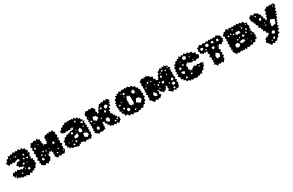

<svg xmlns="http://www.w3.org/2000/svg" viewBox="213 -2133 6001 3926"><g transform="rotate(-30 3213.5 -170.0)"><path d="M271 0 247 24 227 -4 190 12 164 -18 134 -9 120 -37 79 -27V-70L39 -66L56 -102L17 -112L41 -144L59 -177L90 -156L112 -191L134 -156L169 -188L205 -156L242 -165L265 -135L298 -163L341 -155L311 -173L305 -206L281 -181L258 -207L227 -204L224 -235L190 -268L224 -302L243 -322L269 -314L288 -332L308 -315V-346L339 -350L299 -351L280 -386L266 -358L237 -367L199 -335L156 -361L131 -337L105 -361L67 -330L46 -374L20 -412L64 -423L77 -470L124 -481L132 -527L172 -503L190 -530L219 -514L259 -540L303 -520L326 -543L348 -518L386 -547L416 -509L456 -535L473 -490L515 -506L512 -461L548 -441L541 -400L563 -360L530 -329L545 -288L502 -294L536 -277L517 -244L560 -238L547 -197L571 -181L554 -157L567 -112L531 -81L518 -40L475 -36L466 -1L434 -19L408 19L367 -5L334 37ZM232 -459 223 -452 226 -443 236 -441 241 -451ZM164 -456 149 -458 148 -444 157 -438 168 -443ZM268 -448 252 -441 260 -424 277 -423 283 -440ZM445 -405 423 -414 408 -397 417 -374 446 -377ZM530 -397 522 -402 517 -395 519 -387 530 -386ZM401 -337 378 -333 381 -310 400 -305 418 -320ZM491 -310 469 -320 444 -317 453 -292 477 -287ZM256 -275 251 -282 244 -278V-271L253 -265ZM369 -234 346 -252 320 -240 327 -210 354 -213ZM425 -229 412 -230 409 -215 422 -212 432 -219ZM324 -133 315 -128 317 -115 329 -116 332 -126ZM416 -109 389 -118 367 -101 377 -69 415 -73ZM97 -87 90 -94 83 -88 84 -79 94 -76ZM242 -78 223 -92 206 -76 218 -62 235 -58Z M661 -12 636 -32 653 -59 623 -83 653 -107 617 -148 653 -190 628 -230 653 -270 622 -300 653 -330 631 -372 653 -413 623 -447 653 -481 669 -519 710 -510 752 -533 793 -510 815 -549 837 -510 875 -497 866 -458 884 -436 866 -415 893 -380 874 -340 914 -365 954 -340 957 -373 986 -387 960 -409 986 -430 966 -460 986 -489 1006 -515 1039 -510 1067 -531 1094 -510 1118 -544 1142 -510 1182 -539 1199 -493 1223 -463 1199 -433 1233 -395 1199 -358 1233 -330 1199 -302 1222 -266 1199 -230 1235 -194 1199 -158 1220 -133 1199 -107 1220 -67 1199 -27 1169 8 1126 -10 1091 10 1055 -10 1014 17 986 -23 962 -48 986 -74 967 -96 986 -118 964 -148 970 -185 942 -165 914 -185 907 -142 866 -157 880 -132 866 -106 890 -78 866 -51 852 -17 817 -10 785 26 754 -10 712 22ZM752 -448 742 -452 733 -450 736 -441H744ZM1026 -437 1019 -441 1014 -435 1019 -428 1026 -430ZM800 -416 793 -431 777 -421 784 -408 795 -405ZM715 -378 704 -404 679 -385 681 -355 709 -358ZM1093 -323 1061 -318 1060 -276 1101 -275 1111 -304ZM827 -252 812 -262 790 -251 804 -229 826 -234ZM952 -243 938 -244 939 -231 947 -224 954 -232ZM875 -239H856L862 -219L881 -212L886 -231ZM760 -215 740 -203 731 -180 755 -181 772 -193ZM825 -157 809 -166 797 -161 791 -141 812 -144ZM1113 -165 1099 -154 1097 -138 1115 -134 1125 -149ZM737 -144 709 -119 719 -88 756 -79 759 -116ZM1074 -79 1059 -94 1037 -88 1046 -69 1060 -64ZM1183 -79 1169 -73 1175 -61 1188 -54 1197 -70ZM1068 -31 1058 -35 1053 -24 1062 -18 1068 -23Z M1413 -7 1375 -1 1354 -32 1313 -26 1316 -67 1275 -68 1296 -102 1259 -135 1290 -173 1273 -214 1315 -228 1328 -266 1368 -271 1394 -298 1432 -297 1454 -316 1483 -309 1499 -337 1523 -316 1539 -342 1562 -322 1576 -356H1613L1574 -361L1569 -400L1560 -365L1525 -376L1509 -349L1484 -368L1453 -354L1421 -368L1385 -352L1350 -368L1326 -367L1324 -391L1305 -430L1348 -437L1366 -476L1408 -484L1423 -516L1456 -504L1483 -542L1523 -517L1543 -546L1567 -520L1594 -545L1619 -518L1642 -540L1659 -513L1696 -534L1717 -497L1756 -510L1765 -470L1801 -467V-432L1835 -419L1823 -385L1863 -373L1831 -346L1852 -323L1833 -298L1860 -266L1833 -234L1867 -210L1833 -186L1856 -161L1833 -135L1860 -105L1833 -75L1840 -37L1812 -10L1788 23L1764 -10L1732 10L1701 -10L1666 20L1632 -12L1618 -19L1617 -9L1575 -30L1571 6L1539 -11L1512 30ZM1680 -469 1663 -465 1661 -446 1682 -430 1698 -455ZM1811 -384 1783 -399 1766 -369 1788 -350 1816 -355ZM1622 -298 1609 -301 1599 -291 1608 -280 1618 -287ZM1794 -294 1780 -299 1762 -291 1774 -272 1790 -280ZM1697 -297 1646 -265 1653 -207 1713 -198 1723 -250ZM1531 -274 1520 -297 1488 -292 1489 -256 1520 -251ZM1595 -244 1585 -246V-235L1592 -230L1599 -236ZM1584 -140 1588 -162 1609 -171 1601 -193 1616 -211 1600 -209 1597 -224 1581 -209 1560 -216 1544 -201 1522 -205 1516 -184 1495 -178 1518 -164 1504 -141 1527 -149ZM1779 -145 1708 -162 1694 -87 1750 -48 1798 -90ZM1435 -145 1424 -139 1429 -127 1444 -123 1446 -138ZM1361 -141 1349 -140 1351 -128 1363 -124 1370 -135ZM1527 -99 1507 -109 1485 -96 1494 -65 1524 -75ZM1446 -70H1419L1421 -40L1446 -32L1462 -52Z M1938 -27 1904 -49 1938 -71 1908 -99 1938 -127 1917 -160 1938 -194 1916 -218 1938 -242 1913 -266 1938 -290 1908 -310 1938 -330 1916 -372 1938 -413 1915 -453 1938 -493 1971 -526 2015 -510 2046 -531 2078 -510 2119 -528 2147 -493 2165 -460 2147 -426 2166 -389 2147 -352 2172 -368 2171 -370 2202 -371 2197 -410 2233 -426 2230 -462 2262 -477 2274 -512 2310 -510 2342 -530 2374 -510 2402 -543 2430 -510 2460 -540 2490 -509 2518 -478 2481 -459 2501 -424 2461 -425 2478 -378 2428 -371 2437 -317 2386 -300 2412 -268 2386 -236 2427 -221 2425 -177H2461L2447 -144L2479 -134L2476 -101L2518 -93L2509 -51L2515 -23L2490 -10L2455 27L2419 -10L2389 24L2359 -10L2330 15L2300 -10L2261 -14L2259 -53L2219 -52L2239 -87L2200 -102L2204 -144L2178 -156L2180 -185L2176 -156L2147 -153L2164 -122L2147 -90L2162 -68L2147 -47L2149 -12L2114 -10L2074 10L2035 -10L1995 13ZM2386 -449 2340 -420 2349 -367 2396 -371 2424 -410ZM2282 -443 2256 -440 2252 -414 2277 -394 2293 -421ZM1966 -368 1962 -376 1954 -372 1953 -363 1963 -359ZM2102 -342 2037 -353 2022 -284 2078 -240 2136 -286ZM2316 -352 2295 -326 2301 -303 2327 -299 2343 -327ZM1988 -290 1971 -300 1945 -291 1963 -270 1987 -266ZM2190 -254 2170 -248 2167 -231 2180 -223 2192 -233ZM2007 -227 1993 -228 1986 -221 1989 -207 2002 -214ZM2299 -200 2246 -181V-125L2303 -95L2329 -153ZM2058 -118 2014 -133 1992 -90 2022 -54 2055 -80ZM2479 -88 2457 -93 2445 -76 2457 -55 2475 -67ZM2431 -50 2418 -70 2394 -63 2399 -41 2418 -32Z M2814 -3 2783 25 2762 -11 2713 6 2688 -40 2635 -38 2631 -90 2595 -110 2601 -151 2570 -174 2591 -206 2570 -225 2589 -246 2561 -268 2589 -290 2556 -313 2593 -330 2575 -362 2606 -381 2604 -427 2647 -445 2648 -493 2695 -482 2698 -523 2731 -498 2751 -541 2790 -514 2830 -539 2874 -520 2896 -549 2914 -518 2961 -537 2997 -502 3040 -513 3059 -473 3103 -470 3109 -427 3146 -412 3137 -373 3177 -362 3147 -334 3176 -315 3151 -290 3184 -260 3151 -230 3179 -187 3140 -155 3150 -113 3111 -93 3106 -53 3066 -48 3040 -3 2989 -14 2966 16 2934 -3 2904 26ZM2784 -467 2777 -477 2763 -474 2766 -461 2779 -454ZM2832 -467 2799 -456 2809 -424 2838 -419 2848 -444ZM3029 -432 2977 -408 2984 -362 3024 -342 3054 -381ZM2804 -394 2789 -395 2791 -380 2803 -374 2812 -385ZM2907 -152 2904 -175 2922 -189 2913 -210 2925 -229 2907 -250 2926 -270 2907 -290 2924 -311 2909 -328 2917 -350 2890 -351V-377L2870 -363L2850 -377L2847 -353L2823 -350L2837 -327L2816 -311L2827 -290L2814 -270L2831 -250L2815 -229L2826 -210L2818 -189L2840 -177L2833 -152L2858 -167ZM2706 -326H2690L2680 -313L2693 -304L2705 -310ZM3059 -317 3053 -312 3055 -306 3061 -305 3064 -311ZM2654 -289 2628 -293 2619 -267 2640 -257 2659 -266ZM3061 -229 3000 -242 2958 -168 3035 -113 3096 -173ZM2694 -200 2669 -193 2665 -170 2686 -158 2709 -175ZM2632 -156 2622 -161 2614 -149 2626 -144 2636 -146ZM2786 -126 2762 -157 2722 -134 2732 -85H2782ZM2904 -55 2884 -67 2870 -60 2864 -39 2889 -34Z M3246 -44 3209 -74 3246 -104 3223 -136 3246 -168 3212 -198 3246 -228 3214 -252 3246 -276 3223 -298 3246 -320 3225 -348 3246 -376 3220 -406 3246 -436 3227 -478 3260 -510 3296 -532 3332 -510 3355 -535 3379 -510 3399 -544 3419 -510 3455 -507 3464 -471 3518 -458 3505 -404 3541 -391 3536 -354 3571 -347 3568 -337H3588L3587 -365L3612 -377L3613 -418L3649 -438L3646 -482L3686 -498L3719 -529L3759 -510L3779 -542L3798 -510L3822 -544L3846 -510L3885 -506L3889 -468L3927 -440L3889 -412L3912 -388L3889 -364L3912 -332L3889 -300L3909 -276L3889 -252L3917 -220L3889 -188L3920 -158L3889 -128L3913 -92L3889 -56L3895 -27L3870 -10L3850 15L3830 -10L3798 25L3766 -10L3728 25L3690 -10L3652 -40L3680 -80L3664 -102L3680 -124L3664 -158L3638 -141L3642 -112L3615 -104L3609 -75L3581 -83L3561 -53L3541 -83L3507 -103L3495 -141L3467 -160L3465 -175L3454 -159L3479 -120L3454 -80L3493 -50L3454 -20L3439 8L3412 -10L3376 14L3340 -10L3298 22ZM3875 -468 3868 -489 3853 -473 3851 -456H3868ZM3758 -464 3741 -478 3719 -475 3720 -449 3743 -446ZM3820 -434 3805 -450 3787 -440 3789 -420 3808 -419ZM3701 -443 3682 -447 3672 -437 3677 -423 3692 -427ZM3379 -399 3368 -418 3347 -407 3344 -379 3374 -375ZM3444 -392 3425 -397 3417 -382 3426 -369 3443 -373ZM3659 -395 3639 -369 3644 -347H3667L3688 -370ZM3315 -375 3303 -373V-363L3311 -358L3319 -364ZM3797 -364 3778 -363 3774 -347 3785 -337 3796 -346ZM3296 -324 3281 -332 3266 -321 3277 -307H3293ZM3478 -300 3465 -306 3462 -292 3468 -283 3480 -287ZM3591 -289 3573 -290 3561 -280 3570 -265 3588 -269ZM3668 -273 3634 -272 3611 -252 3629 -217 3663 -234 3662 -236 3665 -241ZM3551 -259 3521 -265 3514 -241 3525 -222 3543 -233ZM3855 -242 3821 -232 3807 -199 3841 -180 3863 -208ZM3751 -185 3733 -175 3739 -159 3755 -153 3764 -169ZM3541 -171 3534 -183 3516 -181 3517 -161H3534ZM3412 -127 3366 -173 3339 -113 3362 -77 3418 -68ZM3836 -156 3789 -145V-101L3824 -93L3858 -114ZM3558 -118 3551 -123 3541 -120 3547 -111H3554ZM3714 -69 3709 -78 3699 -72 3703 -64 3711 -61ZM3805 -59 3779 -62 3774 -37 3791 -16 3816 -33Z M4229 -1 4198 15 4174 -10 4141 13 4128 -25 4078 -16 4064 -65 4027 -60 4034 -97 3991 -113 4002 -157 3958 -188 3991 -232 3957 -252 3990 -272 3969 -306 3995 -336 3981 -379 4020 -403 4006 -443 4049 -442 4062 -483 4106 -485 4122 -514 4154 -505 4176 -548 4213 -517 4238 -544 4265 -520 4302 -550 4333 -514 4374 -532 4399 -495 4451 -505 4468 -455H4519L4515 -405L4559 -379L4544 -331L4514 -309L4479 -319L4439 -294L4400 -319L4359 -305L4320 -323L4288 -332L4286 -365L4264 -329L4224 -343L4242 -315L4216 -295L4239 -260L4216 -224L4248 -198L4239 -158L4265 -190L4287 -155L4292 -185L4320 -198L4358 -226L4400 -201L4435 -224L4471 -201L4501 -217L4531 -200L4570 -188L4539 -162L4541 -123L4507 -105L4492 -60L4445 -48L4428 -1L4380 -18L4367 14L4341 -7L4303 22ZM4307 -480 4255 -505 4216 -468 4240 -423 4289 -427ZM4378 -431 4370 -442 4351 -441 4355 -423 4371 -417ZM4158 -431 4149 -441 4143 -430 4146 -422 4156 -420ZM4189 -360 4164 -368 4151 -350 4161 -332 4183 -335ZM4410 -356 4395 -353 4399 -340 4410 -332 4415 -345ZM4092 -341 4058 -320 4069 -286 4099 -288 4113 -312ZM4140 -219 4102 -239 4058 -232 4079 -192 4120 -171ZM4459 -173 4443 -182 4433 -162 4449 -153 4461 -160ZM4261 -124 4232 -126 4222 -106 4235 -93 4253 -97ZM4133 -100 4109 -115 4095 -96V-72L4126 -70Z M4758 -23 4719 -44 4758 -67 4738 -95 4758 -123 4737 -151 4758 -179 4722 -219 4758 -259 4729 -301 4758 -343 4733 -327 4722 -355 4700 -329 4679 -355 4653 -328 4627 -355 4593 -376 4598 -415 4574 -434 4598 -454 4588 -495 4627 -510 4663 -541 4699 -510 4739 -533 4779 -510 4817 -533 4855 -510 4878 -540 4902 -510 4926 -535 4950 -510 4984 -531 5018 -510 5054 -541 5090 -510 5122 -506 5127 -473 5152 -454 5127 -434 5162 -411 5127 -388 5134 -356 5102 -355 5064 -318 5027 -355 5001 -322 4967 -347 4997 -305 4967 -263 5005 -231 4967 -199 5005 -171 4967 -143 5002 -111 4967 -79 4973 -40 4946 -10 4922 28 4898 -10 4857 14 4815 -10 4795 29ZM4833 -468 4798 -489 4751 -465 4780 -415 4827 -426ZM4946 -467 4924 -482 4893 -469 4904 -431 4946 -430ZM5045 -474 5014 -457 5008 -427 5041 -407 5063 -440ZM4704 -436 4670 -468 4634 -448 4639 -411 4674 -406ZM4747 -397 4728 -396 4716 -381 4732 -369 4750 -376ZM4918 -355 4895 -373 4854 -363 4868 -314 4908 -327ZM4939 -187 4874 -234 4838 -175 4845 -113 4915 -118ZM4793 -141H4785L4777 -135L4785 -128L4791 -133Z M5207 -43 5186 -77 5207 -111 5171 -133 5207 -154 5177 -194 5207 -234 5176 -264 5207 -294 5187 -330 5207 -366 5183 -389 5207 -413 5171 -449 5207 -485 5224 -511 5256 -510 5295 -549 5335 -510 5366 -544 5398 -510 5424 -530 5449 -510 5477 -535 5505 -510 5538 -537 5565 -505 5600 -522 5625 -493 5671 -509 5686 -462 5734 -450 5728 -400 5747 -364 5726 -328 5737 -285 5693 -278 5735 -264 5734 -221 5764 -196 5752 -159 5771 -134 5746 -116 5759 -69 5710 -63 5694 -19 5647 -29 5619 3 5581 -15 5542 12 5501 -10 5471 26 5442 -10 5418 23 5394 -10 5370 18 5347 -10 5305 16 5264 -10 5244 18ZM5406 -489 5392 -478 5390 -455 5412 -461 5422 -477ZM5585 -456 5574 -455 5567 -448 5575 -442 5586 -443ZM5702 -439 5689 -431 5688 -420 5699 -414 5707 -424ZM5348 -407 5339 -424 5320 -413 5322 -393H5340ZM5595 -420H5570L5575 -396L5589 -391L5607 -400ZM5288 -391 5276 -406 5255 -401 5256 -378 5278 -370ZM5451 -322 5471 -339 5491 -322 5507 -339 5530 -334 5518 -355 5534 -373 5508 -367 5499 -393 5479 -383 5459 -393 5439 -382 5419 -393 5432 -373 5411 -361 5429 -342ZM5393 -378 5375 -389 5363 -369 5379 -354 5395 -363ZM5675 -341 5658 -361 5636 -349 5644 -331 5662 -319ZM5633 -294 5612 -303 5604 -280 5621 -269 5642 -274ZM5548 -274 5519 -283 5512 -254 5529 -228 5568 -242ZM5470 -268H5452L5437 -254L5454 -242L5466 -251ZM5400 -252 5385 -242 5387 -219 5407 -226 5422 -244ZM5709 -206 5702 -214 5685 -215 5690 -197 5706 -191ZM5451 -127 5471 -141 5491 -127 5506 -146 5529 -139 5522 -160 5534 -178 5510 -176 5499 -198 5479 -188 5459 -198 5439 -183 5419 -198 5431 -178 5411 -166 5427 -147ZM5354 -191 5295 -161 5302 -104 5354 -91 5400 -136ZM5584 -156 5577 -161 5566 -158 5573 -148 5582 -147ZM5636 -81 5623 -86 5613 -79 5615 -64 5631 -66Z M5897 125 5863 100 5897 74 5890 43 5918 26 5943 1 5968 25 5977 -12 6015 -10 6003 -52H6004L5973 -76L5978 -116L5934 -126L5957 -164L5922 -177L5937 -211L5889 -230L5909 -277L5873 -305L5877 -350L5847 -361L5860 -391L5824 -421L5827 -467L5816 -492L5835 -510L5876 -543L5917 -510L5957 -534L5996 -510L6026 -496L6034 -463L6067 -442L6055 -404L6089 -391L6071 -359L6098 -335L6093 -299L6114 -281L6113 -298L6141 -325L6137 -357L6162 -377L6148 -415L6184 -433L6172 -485L6221 -508L6252 -533L6284 -510L6308 -536L6331 -510L6351 -531L6370 -510L6401 -529L6407 -493L6418 -460L6387 -445L6395 -401L6359 -375L6379 -334L6336 -320L6363 -283L6318 -275L6333 -230L6291 -209L6310 -177L6274 -168L6283 -128L6249 -106L6270 -67L6228 -54L6249 -8L6201 9L6216 64L6162 83L6154 126L6112 141L6096 182L6052 172L6030 210L5997 180L5956 209ZM6373 -487H6358L6352 -477L6358 -459L6373 -471ZM5953 -484 5933 -478 5929 -461 5944 -450 5962 -463ZM6033 -389 5994 -397 5974 -365 5997 -332 6025 -355ZM6051 -267 6038 -271 6035 -256 6046 -251 6058 -256ZM6267 -228 6180 -268 6142 -209 6152 -201 6143 -162 6140 -150 6141 -119 6235 -138ZM6053 -218 6034 -223 6031 -205 6042 -194 6059 -200ZM6151 -22 6106 -46 6073 -18 6084 23H6128ZM6087 72 6055 83 6042 114 6074 122 6089 103ZM6019 121 6005 117 5990 127 6003 140 6017 136Z"/></g></svg>

Font: Rubik Gemstones
Style: Regular
Weight: 400
Designer: Hubert and Fischer, NaN
Foundry: Hubert and Fischer, NaN
Version: Version 2.200